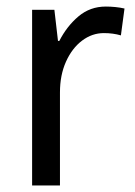

<svg xmlns="http://www.w3.org/2000/svg" viewBox="-20 -566 413 586"><path d="M303 -546Q317 -546 332 -544.5Q347 -543 360 -540L349 -458Q325 -465 297 -465Q261 -465 230.5 -442Q200 -419 181.5 -378Q163 -337 163 -284V0H78V-536H146L157 -441H161Q184 -486 219.5 -516Q255 -546 303 -546Z"/></svg>

Font: Noto Sans Tamil SemiCondensed
Style: Regular
Weight: 400
Width: 4
Designer: Jelle Bosma - Monotype Design Team
Foundry: Monotype Imaging Inc.
Version: Version 2.004; ttfautohint (v1.8.4.7-5d5b)